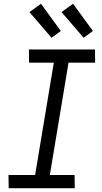

<svg xmlns="http://www.w3.org/2000/svg" viewBox="-20 -997 540 1017"><path d="M376 0H26L25 -70H166L265 -665H134L133 -735H483L484 -665H343L244 -70H375ZM423 -797 306 -933 367 -977 472 -833ZM253 -797 136 -933 197 -977 302 -833Z"/></svg>

Font: Iosevka Term Curly
Style: Italic
Weight: 400
Italic angle: -9°
Designer: Belleve Invis
Foundry: Belleve Invis
Version: Version 32.3.0